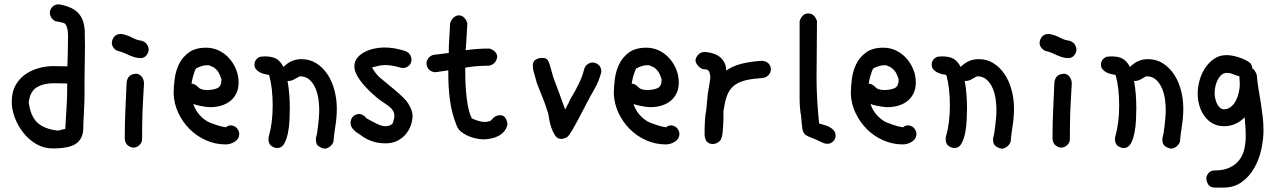

<svg xmlns="http://www.w3.org/2000/svg" viewBox="-20 -642 5880 886"><path d="M236.3 -543.9Q223.6 -549.8 216.8 -561Q210 -572.3 210 -583Q210 -596.7 220.7 -609.4Q231.4 -622.1 252.9 -622.1Q299.8 -613.3 324.2 -596.2Q348.6 -579.1 359.4 -554.2Q370.1 -529.3 371.1 -497.1Q372.1 -464.8 372.1 -426.8Q372.1 -390.6 371.1 -355.5Q370.1 -320.3 370.1 -283.2V-203.1Q370.1 -184.6 369.1 -163.6Q368.2 -142.6 367.2 -122.1Q366.2 -101.6 365.2 -83Q364.3 -64.5 364.3 -51.8Q364.3 -4.9 333.5 19Q302.7 43 223.6 43Q181.6 43 147 22.5Q112.3 2 87.4 -29.8Q62.5 -61.5 48.3 -99.1Q34.2 -136.7 34.2 -171.9Q34.2 -219.7 53.7 -252Q73.2 -284.2 102.5 -302.7Q131.8 -321.3 164.6 -329.1Q197.3 -336.9 223.6 -336.9Q240.2 -336.9 256.8 -336.4Q273.4 -335.9 291 -335.9Q292 -368.2 293 -404.8Q293.9 -441.4 293.9 -476.6Q293.9 -492.2 291.5 -505.9Q289.1 -519.5 281.2 -532.2Q270.5 -538.1 260.7 -539.6Q251 -541 236.3 -543.9ZM290 -253.9Q291 -255.9 291 -255.9Q290 -256.8 290 -256.8Q266.6 -256.8 240.7 -257.8Q214.8 -258.8 190.9 -254.4Q167 -250 147.9 -237.8Q128.9 -225.6 119.1 -200.2Q117.2 -194.3 115.7 -186.5Q114.3 -178.7 112.3 -171.9Q120.1 -107.4 151.4 -77.1Q182.6 -46.9 247.1 -39.1Q256.8 -42 266.1 -43.9Q275.4 -45.9 281.2 -46.9Q283.2 -91.8 286.6 -137.7Q290 -183.6 290 -232.4Z M564.5 -264.6Q569.3 -287.1 582 -294.4Q594.7 -301.8 611.3 -301.8Q625 -299.8 634.8 -287.1Q644.5 -274.4 644.5 -255.9Q642.6 -217.8 640.6 -188Q638.7 -158.2 637.7 -129.9Q636.7 -101.6 636.2 -70.8Q635.7 -40 635.7 0Q635.7 16.6 623 27.8Q610.4 39.1 596.7 39.1Q583 39.1 570.3 29.3Q557.6 19.5 555.7 -1Q555.7 -78.1 558.6 -132.8ZM522.5 -407.2Q510.7 -412.1 503.4 -422.4Q496.1 -432.6 496.1 -443.4Q496.1 -458 506.3 -471.7Q516.6 -485.4 539.1 -485.4Q567.4 -480.5 588.9 -468.8Q610.4 -457 632.8 -454.1Q650.4 -449.2 658.2 -437Q666 -424.8 666 -413.1Q666 -399.4 655.8 -386.7Q645.5 -374 628.9 -374Q614.3 -374 601.1 -377.9Q587.9 -381.8 575.2 -387.7Q562.5 -393.6 549.8 -398.9Q537.1 -404.3 522.5 -407.2Z M864.3 -257.8Q862.3 -256.8 862.3 -255.9H864.3Q871.1 -255.9 877.9 -252.4Q884.8 -249 889.6 -244.6Q894.5 -240.2 897.9 -236.8Q901.4 -233.4 902.3 -233.4Q917 -226.6 934.6 -226.6Q962.9 -226.6 982.4 -234.9Q1002 -243.2 1002 -275.4Q996.1 -294.9 988.8 -307.6Q981.4 -320.3 964.8 -332L944.3 -340.8H930.7Q922.9 -340.8 910.2 -336.9Q897.5 -333 884.8 -326.2Q880.9 -320.3 877 -309.1Q873 -297.9 870.1 -287.1Q867.2 -276.4 865.7 -267.6Q864.3 -258.8 864.3 -257.8ZM872.1 -163.1 869.1 -173.8Q880.9 -122.1 925.8 -88.9Q935.5 -81.1 950.7 -75.2Q965.8 -69.3 981 -64.5Q996.1 -59.6 1007.8 -57.1Q1019.5 -54.7 1022.5 -54.7Q1032.2 -63.5 1046.9 -63.5Q1064.5 -61.5 1074.2 -49.3Q1084 -37.1 1084 -23.4Q1084 -2 1064 11.2Q1043.9 24.4 1021.5 24.4Q973.6 24.4 930.7 5.4Q887.7 -13.7 855.5 -45.9Q823.2 -78.1 803.2 -120.1Q783.2 -162.1 781.2 -209Q781.2 -241.2 786.1 -278.3Q791 -315.4 806.6 -347.2Q822.3 -378.9 852.1 -400.4Q881.8 -421.9 931.6 -421.9Q962.9 -421.9 990.2 -408.7Q1017.6 -395.5 1037.6 -373Q1057.6 -350.6 1069.3 -321.8Q1081.1 -293 1081.1 -261.7Q1081.1 -233.4 1070.8 -211.9Q1060.5 -190.4 1043 -176.3Q1025.4 -162.1 1001.5 -154.8Q977.5 -147.5 951.2 -147.5Q940.4 -147.5 927.2 -149.4Q914.1 -151.4 902.3 -153.8Q890.6 -156.2 882.3 -158.7Q874 -161.1 872.1 -163.1Z M1179.7 -379.9Q1183.6 -380.9 1188.5 -380.9Q1193.4 -380.9 1200.2 -381.8H1201.2Q1236.3 -381.8 1255.4 -370.6Q1274.4 -359.4 1288.1 -333Q1307.6 -352.5 1328.1 -360.8Q1348.6 -369.1 1371.1 -369.1Q1409.2 -369.1 1439.5 -350.1Q1469.7 -331.1 1490.7 -299.8Q1511.7 -268.6 1522.9 -227.1Q1534.2 -185.5 1534.2 -141.6Q1534.2 -100.6 1527.8 -61.5Q1521.5 -22.5 1518.6 12.7Q1507.8 38.1 1481.4 43.9H1477.5Q1463.9 42 1450.7 33.2Q1437.5 24.4 1437.5 2L1438.5 -7.8Q1439.5 -12.7 1440.4 -16.1Q1441.4 -19.5 1442.4 -22.5L1448.2 -65.4Q1450.2 -83 1451.7 -100.6Q1453.1 -118.2 1453.1 -136.7Q1453.1 -156.2 1449.7 -182.6Q1446.3 -209 1436.5 -232.9Q1426.8 -256.8 1409.2 -273.4Q1391.6 -290 1363.3 -290Q1352.5 -284.2 1338.9 -276.4Q1325.2 -268.6 1313.5 -268.6H1309.6Q1306.6 -268.6 1306.6 -266.6Q1306.6 -265.6 1307.1 -265.6Q1307.6 -265.6 1307.6 -264.6Q1312.5 -236.3 1314.9 -206.1Q1317.4 -175.8 1317.4 -144.5Q1317.4 -120.1 1315.9 -88.4Q1314.5 -56.6 1308.6 -27.8Q1302.7 1 1291.5 21Q1280.3 41 1259.8 41Q1245.1 41 1231.9 31.2Q1218.8 21.5 1218.8 -1Q1218.8 -6.8 1219.7 -9.8Q1238.3 -74.2 1238.3 -153.3Q1238.3 -236.3 1222.7 -293L1219.7 -296.9Q1210 -297.9 1198.7 -300.8Q1187.5 -303.7 1177.7 -309.1Q1168 -314.5 1161.1 -322.8Q1154.3 -331.1 1154.3 -343.8Q1154.3 -368.2 1179.7 -379.9Z M1847.7 -407.2Q1863.3 -402.3 1871.1 -390.6Q1878.9 -378.9 1878.9 -367.2Q1878.9 -350.6 1867.2 -339.4Q1855.5 -328.1 1838.9 -328.1Q1834 -328.1 1831.1 -329.1Q1810.5 -335 1793 -338.4Q1775.4 -341.8 1758.8 -341.8Q1744.1 -341.8 1729.5 -338.9Q1714.8 -335.9 1698.2 -331.1L1697.3 -330.1Q1711.9 -301.8 1737.3 -280.3Q1762.7 -258.8 1790 -236.8Q1817.4 -214.8 1842.3 -190.4Q1867.2 -166 1878.9 -133.8Q1883.8 -121.1 1883.8 -107.4Q1883.8 -86.9 1876 -64.5Q1868.2 -42 1853 -23.4Q1837.9 -4.9 1814.5 7.3Q1791 19.5 1758.8 19.5Q1722.7 19.5 1692.9 8.3Q1663.1 -2.9 1640.6 -21.5L1622.1 -33.2L1613.3 -42Q1598.6 -54.7 1597.7 -73.2V-79.1Q1600.6 -97.7 1610.8 -106Q1621.1 -114.3 1635.7 -116.2Q1655.3 -116.2 1671.9 -95.7L1695.3 -83Q1709 -75.2 1726.1 -67.4Q1743.2 -59.6 1759.8 -59.6Q1773.4 -59.6 1786.1 -67.4L1792 -72.3Q1794.9 -81.1 1797.4 -89.8Q1799.8 -98.6 1799.8 -106.4Q1799.8 -121.1 1793.5 -131.3Q1787.1 -141.6 1776.9 -149.9Q1766.6 -158.2 1754.9 -165.5Q1743.2 -172.9 1731.4 -181.6Q1720.7 -189.5 1701.7 -206.5Q1682.6 -223.6 1663.1 -245.1Q1643.6 -266.6 1629.4 -290.5Q1615.2 -314.5 1615.2 -335Q1615.2 -359.4 1629.9 -376.5Q1644.5 -393.6 1666 -403.8Q1687.5 -414.1 1710.9 -418.5Q1734.4 -422.9 1751 -422.9Q1778.3 -422.9 1800.3 -418.9Q1822.3 -415 1847.7 -407.2Z M2246.1 -86.9Q2258.8 -101.6 2268.1 -106Q2277.3 -110.4 2288.1 -110.4Q2304.7 -110.4 2313 -96.7Q2321.3 -83 2321.3 -65.4Q2316.4 -46.9 2305.2 -34.2Q2293.9 -21.5 2278.3 -13.7Q2262.7 -5.9 2244.1 -2.4Q2225.6 1 2207 1Q2187.5 0 2168.5 -4.9Q2149.4 -9.8 2132.8 -18.1Q2116.2 -26.4 2104 -37.6Q2091.8 -48.8 2086.9 -63.5Q2064.5 -119.1 2056.6 -178.2Q2048.8 -237.3 2048.8 -293V-317.4L1988.3 -308.6Q1968.8 -310.5 1958.5 -322.3Q1948.2 -334 1948.2 -350.6Q1948.2 -361.3 1956.1 -372.6Q1963.9 -383.8 1979.5 -388.7L2050.8 -397.5Q2050.8 -431.6 2053.2 -465.3Q2055.7 -499 2056.6 -533.2Q2067.4 -567.4 2095.7 -571.3Q2124 -571.3 2136.7 -535.2Q2134.8 -496.1 2130.9 -437.5L2128.9 -410.2Q2154.3 -414.1 2181.6 -416Q2209 -418 2239.3 -418Q2274.4 -405.3 2274.4 -378.9Q2272.5 -365.2 2263.7 -354Q2254.9 -342.8 2237.3 -338.9Q2179.7 -338.9 2127 -330.1V-304.7Q2127 -273.4 2128.9 -242.7Q2130.9 -211.9 2134.3 -184.1Q2137.7 -156.2 2143.6 -133.3Q2149.4 -110.4 2157.2 -95.7Q2169.9 -89.8 2186.5 -84.5Q2203.1 -79.1 2218.8 -79.1Q2227.5 -79.1 2242.2 -84Z M2582 -2.9 2572.3 -1H2569.3Q2551.8 -1 2541 -17.6Q2530.3 -34.2 2523.4 -55.2Q2516.6 -76.2 2513.7 -95.7Q2510.7 -115.2 2508.8 -121.1Q2497.1 -159.2 2483.9 -191.9Q2470.7 -224.6 2458 -256.8L2446.3 -297.9Q2441.4 -314.5 2439.9 -323.7Q2438.5 -333 2438.5 -337.9Q2438.5 -359.4 2452.6 -367.2Q2466.8 -375 2481.4 -375Q2494.1 -375 2501 -370.6Q2507.8 -366.2 2512.2 -356Q2516.6 -345.7 2521 -328.6Q2525.4 -311.5 2533.2 -285.2Q2546.9 -249 2560.5 -212.4Q2574.2 -175.8 2587.9 -136.7L2595.7 -152.3Q2602.5 -161.1 2612.3 -185.5Q2634.8 -221.7 2651.4 -256.3Q2668 -291 2674.8 -319.3Q2678.7 -336.9 2690.9 -345.2Q2703.1 -353.5 2713.9 -353.5Q2729.5 -353.5 2742.2 -342.8Q2754.9 -332 2754.9 -309.6Q2743.2 -265.6 2723.6 -231.9Q2704.1 -198.2 2686.5 -164.1L2645.5 -85.9Q2631.8 -60.5 2620.1 -40Q2608.4 -19.5 2596.7 -8.8Z M2895.5 -257.8Q2893.6 -256.8 2893.6 -255.9H2895.5Q2902.3 -255.9 2909.2 -252.4Q2916 -249 2920.9 -244.6Q2925.8 -240.2 2929.2 -236.8Q2932.6 -233.4 2933.6 -233.4Q2948.2 -226.6 2965.8 -226.6Q2994.1 -226.6 3013.7 -234.9Q3033.2 -243.2 3033.2 -275.4Q3027.3 -294.9 3020 -307.6Q3012.7 -320.3 2996.1 -332L2975.6 -340.8H2961.9Q2954.1 -340.8 2941.4 -336.9Q2928.7 -333 2916 -326.2Q2912.1 -320.3 2908.2 -309.1Q2904.3 -297.9 2901.4 -287.1Q2898.4 -276.4 2897 -267.6Q2895.5 -258.8 2895.5 -257.8ZM2903.3 -163.1 2900.4 -173.8Q2912.1 -122.1 2957 -88.9Q2966.8 -81.1 2981.9 -75.2Q2997.1 -69.3 3012.2 -64.5Q3027.3 -59.6 3039.1 -57.1Q3050.8 -54.7 3053.7 -54.7Q3063.5 -63.5 3078.1 -63.5Q3095.7 -61.5 3105.5 -49.3Q3115.2 -37.1 3115.2 -23.4Q3115.2 -2 3095.2 11.2Q3075.2 24.4 3052.7 24.4Q3004.9 24.4 2961.9 5.4Q2918.9 -13.7 2886.7 -45.9Q2854.5 -78.1 2834.5 -120.1Q2814.5 -162.1 2812.5 -209Q2812.5 -241.2 2817.4 -278.3Q2822.3 -315.4 2837.9 -347.2Q2853.5 -378.9 2883.3 -400.4Q2913.1 -421.9 2962.9 -421.9Q2994.1 -421.9 3021.5 -408.7Q3048.8 -395.5 3068.8 -373Q3088.9 -350.6 3100.6 -321.8Q3112.3 -293 3112.3 -261.7Q3112.3 -233.4 3102.1 -211.9Q3091.8 -190.4 3074.2 -176.3Q3056.6 -162.1 3032.7 -154.8Q3008.8 -147.5 2982.4 -147.5Q2971.7 -147.5 2958.5 -149.4Q2945.3 -151.4 2933.6 -153.8Q2921.9 -156.2 2913.6 -158.7Q2905.3 -161.1 2903.3 -163.1Z M3231.4 -28.3Q3231.4 -54.7 3232.9 -83Q3234.4 -111.3 3239.3 -136.7L3246.1 -209L3254.9 -261.7Q3257.8 -274.4 3257.8 -285.2Q3257.8 -296.9 3253.4 -309.6Q3249 -322.3 3230.5 -322.3Q3222.7 -322.3 3215.3 -326.7Q3208 -331.1 3202.1 -337.4Q3196.3 -343.8 3192.9 -350.6Q3189.5 -357.4 3189.5 -363.3Q3189.5 -375 3201.2 -388.7Q3212.9 -402.3 3233.4 -402.3Q3284.2 -397.5 3307.6 -374Q3331.1 -350.6 3331.1 -316.4Q3360.4 -336.9 3399.4 -347.2Q3438.5 -357.4 3492.2 -361.3Q3513.7 -361.3 3525.4 -350.1Q3537.1 -338.9 3537.1 -322.3Q3537.1 -307.6 3527.3 -296.4Q3517.6 -285.2 3501 -282.2Q3456.1 -279.3 3424.8 -272.5Q3393.6 -265.6 3372.1 -250.5Q3350.6 -235.4 3338.9 -210Q3327.1 -184.6 3321.3 -144.5L3318.4 -129.9V-89.8Q3317.4 -75.2 3316.9 -60.1Q3316.4 -44.9 3314.5 -29.3L3311.5 -11.7L3305.7 3.9Q3290 22.5 3269.5 22.5Q3234.4 22.5 3231.4 -18.6Z M3669.9 -543.9Q3674.8 -560.5 3685.1 -570.3Q3695.3 -580.1 3709 -580.1Q3738.3 -580.1 3750 -544.9Q3750 -471.7 3749 -406.7Q3748 -341.8 3748 -284.2Q3748 -186.5 3759.8 -72.3Q3768.6 -69.3 3781.7 -65.9Q3794.9 -62.5 3807.1 -56.2Q3819.3 -49.8 3827.6 -40Q3835.9 -30.3 3835.9 -15.6Q3835.9 -1 3824.7 10.3Q3813.5 21.5 3797.9 21.5Q3787.1 21.5 3774.4 15.6Q3740.2 -1 3722.2 -7.3Q3704.1 -13.7 3694.8 -22Q3685.5 -30.3 3682.6 -48.3Q3679.7 -66.4 3676.8 -106.4Q3669.9 -142.6 3669.9 -185.5Q3669.9 -228.5 3669.9 -268.6Z M3989.3 -257.8Q3987.3 -256.8 3987.3 -255.9H3989.3Q3996.1 -255.9 4002.9 -252.4Q4009.8 -249 4014.6 -244.6Q4019.5 -240.2 4022.9 -236.8Q4026.4 -233.4 4027.3 -233.4Q4042 -226.6 4059.6 -226.6Q4087.9 -226.6 4107.4 -234.9Q4127 -243.2 4127 -275.4Q4121.1 -294.9 4113.8 -307.6Q4106.4 -320.3 4089.8 -332L4069.3 -340.8H4055.7Q4047.9 -340.8 4035.2 -336.9Q4022.5 -333 4009.8 -326.2Q4005.9 -320.3 4002 -309.1Q3998 -297.9 3995.1 -287.1Q3992.2 -276.4 3990.7 -267.6Q3989.3 -258.8 3989.3 -257.8ZM3997.1 -163.1 3994.1 -173.8Q4005.9 -122.1 4050.8 -88.9Q4060.5 -81.1 4075.7 -75.2Q4090.8 -69.3 4106 -64.5Q4121.1 -59.6 4132.8 -57.1Q4144.5 -54.7 4147.5 -54.7Q4157.2 -63.5 4171.9 -63.5Q4189.5 -61.5 4199.2 -49.3Q4209 -37.1 4209 -23.4Q4209 -2 4189 11.2Q4168.9 24.4 4146.5 24.4Q4098.6 24.4 4055.7 5.4Q4012.7 -13.7 3980.5 -45.9Q3948.2 -78.1 3928.2 -120.1Q3908.2 -162.1 3906.2 -209Q3906.2 -241.2 3911.1 -278.3Q3916 -315.4 3931.6 -347.2Q3947.3 -378.9 3977.1 -400.4Q4006.8 -421.9 4056.6 -421.9Q4087.9 -421.9 4115.2 -408.7Q4142.6 -395.5 4162.6 -373Q4182.6 -350.6 4194.3 -321.8Q4206.1 -293 4206.1 -261.7Q4206.1 -233.4 4195.8 -211.9Q4185.5 -190.4 4168 -176.3Q4150.4 -162.1 4126.5 -154.8Q4102.5 -147.5 4076.2 -147.5Q4065.4 -147.5 4052.2 -149.4Q4039.1 -151.4 4027.3 -153.8Q4015.6 -156.2 4007.3 -158.7Q3999 -161.1 3997.1 -163.1Z M4304.7 -379.9Q4308.6 -380.9 4313.5 -380.9Q4318.4 -380.9 4325.2 -381.8H4326.2Q4361.3 -381.8 4380.4 -370.6Q4399.4 -359.4 4413.1 -333Q4432.6 -352.5 4453.1 -360.8Q4473.6 -369.1 4496.1 -369.1Q4534.2 -369.1 4564.5 -350.1Q4594.7 -331.1 4615.7 -299.8Q4636.7 -268.6 4647.9 -227.1Q4659.2 -185.5 4659.2 -141.6Q4659.2 -100.6 4652.8 -61.5Q4646.5 -22.5 4643.6 12.7Q4632.8 38.1 4606.4 43.9H4602.5Q4588.9 42 4575.7 33.2Q4562.5 24.4 4562.5 2L4563.5 -7.8Q4564.5 -12.7 4565.4 -16.1Q4566.4 -19.5 4567.4 -22.5L4573.2 -65.4Q4575.2 -83 4576.7 -100.6Q4578.1 -118.2 4578.1 -136.7Q4578.1 -156.2 4574.7 -182.6Q4571.3 -209 4561.5 -232.9Q4551.8 -256.8 4534.2 -273.4Q4516.6 -290 4488.3 -290Q4477.5 -284.2 4463.9 -276.4Q4450.2 -268.6 4438.5 -268.6H4434.6Q4431.6 -268.6 4431.6 -266.6Q4431.6 -265.6 4432.1 -265.6Q4432.6 -265.6 4432.6 -264.6Q4437.5 -236.3 4439.9 -206.1Q4442.4 -175.8 4442.4 -144.5Q4442.4 -120.1 4440.9 -88.4Q4439.5 -56.6 4433.6 -27.8Q4427.7 1 4416.5 21Q4405.3 41 4384.8 41Q4370.1 41 4356.9 31.2Q4343.8 21.5 4343.8 -1Q4343.8 -6.8 4344.7 -9.8Q4363.3 -74.2 4363.3 -153.3Q4363.3 -236.3 4347.7 -293L4344.7 -296.9Q4335 -297.9 4323.7 -300.8Q4312.5 -303.7 4302.7 -309.1Q4293 -314.5 4286.1 -322.8Q4279.3 -331.1 4279.3 -343.8Q4279.3 -368.2 4304.7 -379.9Z M4845.7 -264.6Q4850.6 -287.1 4863.3 -294.4Q4876 -301.8 4892.6 -301.8Q4906.2 -299.8 4916 -287.1Q4925.8 -274.4 4925.8 -255.9Q4923.8 -217.8 4921.9 -188Q4919.9 -158.2 4918.9 -129.9Q4918 -101.6 4917.5 -70.8Q4917 -40 4917 0Q4917 16.6 4904.3 27.8Q4891.6 39.1 4877.9 39.1Q4864.3 39.1 4851.6 29.3Q4838.9 19.5 4836.9 -1Q4836.9 -78.1 4839.8 -132.8ZM4803.7 -407.2Q4792 -412.1 4784.7 -422.4Q4777.3 -432.6 4777.3 -443.4Q4777.3 -458 4787.6 -471.7Q4797.9 -485.4 4820.3 -485.4Q4848.6 -480.5 4870.1 -468.8Q4891.6 -457 4914.1 -454.1Q4931.6 -449.2 4939.5 -437Q4947.3 -424.8 4947.3 -413.1Q4947.3 -399.4 4937 -386.7Q4926.8 -374 4910.2 -374Q4895.5 -374 4882.3 -377.9Q4869.1 -381.8 4856.4 -387.7Q4843.8 -393.6 4831.1 -398.9Q4818.4 -404.3 4803.7 -407.2Z M5085.9 -379.9Q5089.8 -380.9 5094.7 -380.9Q5099.6 -380.9 5106.4 -381.8H5107.4Q5142.6 -381.8 5161.6 -370.6Q5180.7 -359.4 5194.3 -333Q5213.9 -352.5 5234.4 -360.8Q5254.9 -369.1 5277.3 -369.1Q5315.4 -369.1 5345.7 -350.1Q5376 -331.1 5397 -299.8Q5418 -268.6 5429.2 -227.1Q5440.4 -185.5 5440.4 -141.6Q5440.4 -100.6 5434.1 -61.5Q5427.7 -22.5 5424.8 12.7Q5414.1 38.1 5387.7 43.9H5383.8Q5370.1 42 5356.9 33.2Q5343.8 24.4 5343.8 2L5344.7 -7.8Q5345.7 -12.7 5346.7 -16.1Q5347.7 -19.5 5348.6 -22.5L5354.5 -65.4Q5356.4 -83 5357.9 -100.6Q5359.4 -118.2 5359.4 -136.7Q5359.4 -156.2 5356 -182.6Q5352.5 -209 5342.8 -232.9Q5333 -256.8 5315.4 -273.4Q5297.9 -290 5269.5 -290Q5258.8 -284.2 5245.1 -276.4Q5231.4 -268.6 5219.7 -268.6H5215.8Q5212.9 -268.6 5212.9 -266.6Q5212.9 -265.6 5213.4 -265.6Q5213.9 -265.6 5213.9 -264.6Q5218.8 -236.3 5221.2 -206.1Q5223.6 -175.8 5223.6 -144.5Q5223.6 -120.1 5222.2 -88.4Q5220.7 -56.6 5214.8 -27.8Q5209 1 5197.8 21Q5186.5 41 5166 41Q5151.4 41 5138.2 31.2Q5125 21.5 5125 -1Q5125 -6.8 5126 -9.8Q5144.5 -74.2 5144.5 -153.3Q5144.5 -236.3 5128.9 -293L5126 -296.9Q5116.2 -297.9 5105 -300.8Q5093.8 -303.7 5084 -309.1Q5074.2 -314.5 5067.4 -322.8Q5060.5 -331.1 5060.5 -343.8Q5060.5 -368.2 5085.9 -379.9Z M5699.2 -290Q5682.6 -293.9 5669.4 -299.8Q5656.2 -305.7 5641.6 -305.7Q5627.9 -305.7 5617.7 -297.4Q5607.4 -289.1 5600.1 -275.4Q5592.8 -261.7 5588.9 -245.1Q5585 -228.5 5585 -210.9Q5585 -200.2 5587.9 -187Q5590.8 -173.8 5596.2 -163.1Q5601.6 -152.3 5609.4 -145Q5617.2 -137.7 5627.9 -137.7Q5646.5 -137.7 5660.6 -149.4Q5674.8 -161.1 5683.6 -178.7Q5692.4 -196.3 5696.8 -216.8Q5701.2 -237.3 5701.2 -254.9Q5701.2 -263.7 5700.2 -272Q5699.2 -280.3 5699.2 -290ZM5586.9 223.6Q5564.5 223.6 5555.7 209.5Q5546.9 195.3 5546.9 181.6Q5546.9 168 5557.1 156.2Q5567.4 144.5 5585 144.5Q5626 144.5 5653.3 131.8Q5680.7 119.1 5697.8 97.7Q5714.8 76.2 5721.7 47.4Q5728.5 18.6 5728.5 -13.7Q5728.5 -35.2 5727.1 -56.6Q5725.6 -78.1 5723.6 -100.6Q5682.6 -59.6 5628.9 -59.6Q5599.6 -59.6 5577.1 -71.8Q5554.7 -84 5539.1 -105Q5523.4 -126 5515.1 -153.3Q5506.8 -180.7 5506.8 -210Q5506.8 -238.3 5515.1 -269.5Q5523.4 -300.8 5540.5 -327.1Q5557.6 -353.5 5582.5 -370.6Q5607.4 -387.7 5640.6 -387.7Q5657.2 -387.7 5675.8 -383.3Q5694.3 -378.9 5710.4 -372.6Q5726.6 -366.2 5738.3 -358.9Q5750 -351.6 5752.9 -346.7Q5758.8 -335.9 5758.8 -326.2L5763.7 -323.2Q5773.4 -313.5 5779.3 -296.9Q5782.2 -262.7 5787.6 -231Q5793 -199.2 5797.9 -168.5Q5802.7 -137.7 5806.6 -106Q5810.5 -74.2 5810.5 -40Q5810.5 -1 5800.8 45.4Q5791 91.8 5769 131.3Q5747.1 170.9 5711.4 197.3Q5675.8 223.6 5625 223.6Z"/></svg>

Font: Single Day
Style: Regular
Weight: 400
Designer: DXKorea
Foundry: DXKorea
Version: Version 1.00